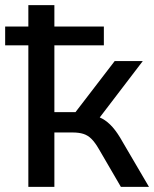

<svg xmlns="http://www.w3.org/2000/svg" viewBox="-33 -725 598 745"><path d="M77 0V-549H-13V-622H77V-705H178V-622H370V-549H178V-290H260L412 -488H521L337 -247L316 -279Q343 -276 364 -264.5Q385 -253 404 -231.5Q423 -210 443 -174L545 0H436L351 -146Q336 -172 322 -186Q308 -200 290.5 -205.5Q273 -211 248 -211H178V0Z"/></svg>

Font: Nunito Sans 12pt SemiBold
Style: Regular
Weight: 600
Designer: Vernon Adams
Foundry: Vernon Adams
Version: Version 3.101;gftools[0.9.27]